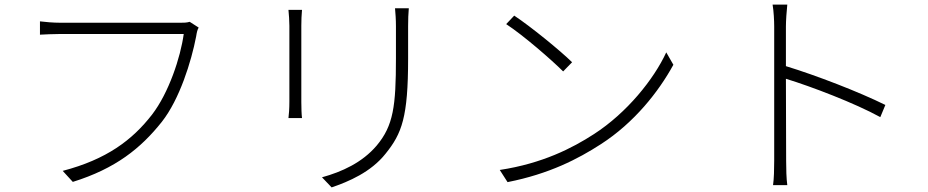

<svg xmlns="http://www.w3.org/2000/svg" viewBox="-20 -784 4040 836"><path d="M845 -664 806 -689C792 -685 780 -685 767 -685C728 -685 289 -685 243 -685C210 -685 180 -688 154 -691V-633C179 -634 206 -636 242 -636C289 -636 724 -636 780 -636C766 -534 715 -380 642 -285C556 -174 444 -90 253 -40L297 8C483 -50 593 -138 685 -254C762 -352 813 -516 834 -625C837 -644 839 -653 845 -664Z M1760 -748H1700C1702 -726 1704 -699 1704 -670C1704 -639 1704 -562 1704 -530C1704 -322 1693 -237 1620 -150C1557 -76 1469 -36 1382 -12L1424 32C1497 7 1595 -34 1659 -115C1730 -203 1757 -274 1757 -529C1757 -560 1757 -637 1757 -670C1757 -699 1758 -726 1760 -748ZM1295 -741H1236C1238 -724 1240 -689 1240 -672C1240 -650 1240 -374 1240 -341C1240 -312 1238 -284 1236 -270H1295C1293 -285 1292 -315 1292 -340C1292 -374 1292 -650 1292 -672C1292 -691 1293 -724 1295 -741Z M2219 -716 2184 -679C2259 -630 2382 -523 2432 -473L2471 -513C2418 -565 2290 -669 2219 -716ZM2156 -44 2190 9C2372 -27 2497 -92 2596 -156C2742 -250 2848 -385 2912 -502L2881 -556C2827 -439 2710 -293 2566 -200C2472 -139 2341 -72 2156 -44Z M3351 -84C3351 -48 3350 -5 3346 22H3408C3404 -6 3403 -50 3403 -84L3402 -441C3513 -407 3702 -335 3813 -274L3835 -327C3720 -384 3533 -456 3402 -496V-669C3402 -693 3405 -736 3408 -764H3344C3349 -735 3351 -693 3351 -669C3351 -586 3351 -128 3351 -84Z"/></svg>

Font: GenYoGothic2 TW L
Style: Regular
Weight: 300
Version: Version 2.100;PS 2.1;hotconv 16.6.51;makeotf.lib2.5.65220 DE